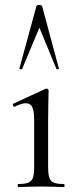

<svg xmlns="http://www.w3.org/2000/svg" viewBox="-20 -750 313 770"><path d="M53 -12Q80 -12 93.5 -17.5Q107 -23 112 -37Q117 -51 117 -81V-268Q117 -304 109.5 -320Q102 -336 84 -336Q66 -336 39 -322H38Q34 -322 32 -327Q30 -332 33 -334L163 -394L167 -395Q169 -395 172 -392.5Q175 -390 175 -387Q175 -380 174 -347Q173 -314 173 -269V-81Q173 -51 178 -37Q183 -23 196 -17.5Q209 -12 236 -12Q239 -12 239 -6Q239 0 236 0Q213 0 199 -1L145 -2L91 -1Q77 0 53 0Q51 0 51 -6Q51 -12 53 -12ZM206 -474 138 -639 69 -474Q69 -472 65 -472Q62 -472 59.5 -473.5Q57 -475 58 -476L126 -725Q127 -730 137 -730Q148 -730 149 -725L216 -476Q218 -474 212.5 -472.5Q207 -471 206 -474Z"/></svg>

Font: Cormorant
Style: Regular
Weight: 400
Designer: Christian Thalmann (Catharsis Fonts)
Foundry: Catharsis Fonts
Version: Version 4.000